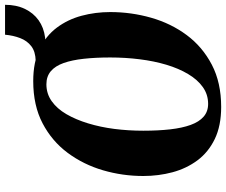

<svg xmlns="http://www.w3.org/2000/svg" viewBox="-89 -819 918 780"><g transform="rotate(-90 370.0 -429.0)"><path d="M325.5 10.5Q249 10.5 195.2 -15.5Q141.5 -41.5 108.5 -86Q75.5 -130.5 60.2 -187.2Q45 -244 45 -306Q45 -390 68.2 -469.5Q91.5 -549 139 -613Q186.5 -677 259 -715Q331.5 -753 430.5 -753Q507.5 -753 561 -727.2Q614.5 -701.5 647.8 -657Q681 -612.5 696 -556.5Q711 -500.5 711 -440Q711 -355 688 -274.2Q665 -193.5 617.5 -129.5Q570 -65.5 497.2 -27.5Q424.5 10.5 325.5 10.5ZM338 -42.5Q376 -42.5 406.2 -64Q436.5 -85.5 459.2 -123.8Q482 -162 497 -212.2Q512 -262.5 519.2 -320.8Q526.5 -379 526.5 -440Q526.5 -500 521.2 -547.8Q516 -595.5 504 -629.5Q492 -663.5 470.8 -681.5Q449.5 -699.5 417.5 -699.5Q379.5 -699.5 349 -678Q318.5 -656.5 296.2 -618.2Q274 -580 258.8 -530Q243.5 -480 236.2 -423Q229 -366 229 -306Q229 -245.5 234.5 -196.8Q240 -148 252.5 -113.5Q265 -79 286 -60.8Q307 -42.5 338 -42.5ZM619 -867.5H740.5Q740.5 -822 724 -787.2Q707.5 -752.5 677.8 -731.2Q648 -710 607.5 -704.8Q567 -699.5 518 -712L513 -743Q550.5 -744 572.5 -761Q594.5 -778 605.2 -806Q616 -834 619 -867.5Z"/></g></svg>

Font: Merriweather 48pt Black
Style: Italic
Weight: 900
Italic angle: -7.8°
Version: Version 2.101